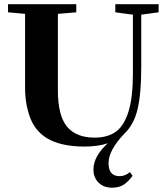

<svg xmlns="http://www.w3.org/2000/svg" viewBox="-20 -683 791 912"><path d="M381.3 13.2Q269 13.2 202.1 -26.9Q146.5 -61.5 122.8 -125.2Q99.1 -189 99.1 -265.6V-617.2L18.1 -624.5V-663.1H342.3V-624.5L254.9 -617.2V-253.9Q254.9 -134.3 298.1 -81.8Q341.3 -29.3 429.2 -29.3Q491.2 -29.3 530.3 -57.4Q569.3 -85.4 590.3 -153.1Q611.3 -220.7 611.3 -332.5V-613.3L527.8 -624.5V-663.1H733.4V-624.5L650.9 -613.3V-361.8Q650.9 -239.7 633.8 -166Q616.7 -92.3 572.3 -49.8Q495.6 29.8 495.6 91.8Q495.6 153.8 548.3 153.8Q574.7 153.8 597.2 134.3L609.9 152.3Q586.4 183.1 564.9 195.8Q543.5 208.5 512.7 208.5Q471.7 208.5 447.8 184.1Q423.8 159.7 423.8 122.1Q423.8 60.1 491.7 -2.4Q444.8 13.2 381.3 13.2Z"/></svg>

Font: Elstob 8pt
Style: Bold
Weight: 700
Designer: Peter S. Baker
Version: Version 1.015